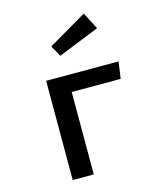

<svg xmlns="http://www.w3.org/2000/svg" viewBox="-122 -922 858 1012"><g transform="rotate(-15 307.5 -416.0)"><path d="M263.1 -449.7V0H148.2V-541.5H543.6L530.3 -449.7ZM221 -709.2 431.3 -832.3 479.5 -740 254.9 -649.7Z"/></g></svg>

Font: Fira Code Fixed Medium
Style: Regular
Weight: 500
Monospace: yes
Designer: Carrois Corporate, Edenspiekermann AG, Nikita Prokopov
Foundry: Carrois Corporate, Edenspiekermann AG, Nikita Prokopov
Version: Version 5.002